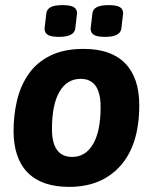

<svg xmlns="http://www.w3.org/2000/svg" viewBox="-20 -722 609 750"><path d="M307 -531Q414 -531 469 -474.5Q524 -418 524 -311Q524 -157 450.5 -74.5Q377 8 250 8Q143 8 88 -48Q33 -104 33 -211Q33 -272 46.5 -329.5Q60 -387 91.5 -432.5Q123 -478 176 -504.5Q229 -531 307 -531ZM295 -414Q242 -414 212.5 -364Q183 -314 183 -218Q183 -109 262 -109Q314 -109 343.5 -159Q373 -209 373 -304Q373 -414 295 -414ZM404 -702Q436 -702 448.5 -694Q461 -686 461 -670L454 -610Q449 -578 391 -578Q359 -578 346.5 -586Q334 -594 334 -610L341 -670Q343 -686 358 -694Q373 -702 404 -702ZM224 -702Q256 -702 268.5 -694Q281 -686 281 -670L274 -610Q269 -578 211 -578Q179 -578 166.5 -586Q154 -594 154 -610L161 -670Q163 -686 178 -694Q193 -702 224 -702Z"/></svg>

Font: Asap VF Beta
Style: Italic
Weight: 400
Italic angle: -6°
Designer: Pablo Cosgaya
Foundry: Pablo Cosgaya
Version: Version 1.007